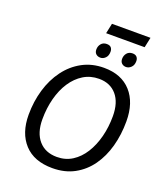

<svg xmlns="http://www.w3.org/2000/svg" viewBox="-179 -1132 1079 1260"><g transform="rotate(20 360.5 -502.0)"><path d="M367 -943 382 -1014H651L636 -943ZM386 -779Q367 -779 355 -790Q343 -801 343 -821Q343 -844 357 -861Q371 -878 396 -878Q417 -878 426.5 -867Q436 -856 436 -838Q436 -810 420.5 -794.5Q405 -779 386 -779ZM565 -779Q547 -779 535 -790Q523 -801 523 -821Q523 -844 537 -861Q551 -878 576 -878Q596 -878 606 -867Q616 -856 616 -838Q616 -810 600 -794.5Q584 -779 565 -779ZM337 10Q209 10 140.5 -64.5Q72 -139 72 -267Q72 -359 96.5 -442Q121 -525 168 -588.5Q215 -652 282 -688.5Q349 -725 433 -725Q555 -725 622.5 -650Q690 -575 690 -444Q690 -351 667.5 -269Q645 -187 600.5 -124.5Q556 -62 490 -26Q424 10 337 10ZM340 -69Q400 -69 447 -99Q494 -129 527 -181.5Q560 -234 577.5 -302Q595 -370 595 -446Q595 -541 550 -593.5Q505 -646 427 -646Q367 -646 319 -616.5Q271 -587 237 -535.5Q203 -484 185 -415.5Q167 -347 167 -269Q167 -175 213 -122Q259 -69 340 -69Z"/></g></svg>

Font: Noto Sans
Style: Italic
Weight: 400
Italic angle: -12°
Designer: Monotype Design Team
Foundry: Monotype Imaging Inc.
Version: Version 2.013; ttfautohint (v1.8.4.7-5d5b)